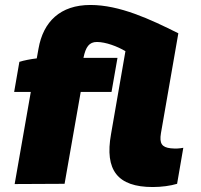

<svg xmlns="http://www.w3.org/2000/svg" viewBox="-20 -741 811 773"><path d="M135 -545 128 -506C103 -503 77 -498 58 -492L37 -371H104L39 0L240 -1L305 -371H429L453 -508H316C325 -552 339 -572 370 -572C406 -572 453 -554 485 -535L427 -201C401 -56 453 12 595 12C630 12 667 7 693 -1L718 -146C702 -143 688 -142 667 -144C632 -148 621 -163 628 -205L698 -607C584 -664 462 -721 344 -721C223 -721 154 -654 135 -545Z"/></svg>

Font: Fixel Display Black
Style: Italic
Weight: 900
Italic angle: -10°
Designer: AlfaBravo + MacPaw
Foundry: Kyrylo Tkachov, Marchela Mozhyna, Serhii Makarenko, Maria Weinstein, Zakhar Kryvoshyya
Version: Version 1.210;Glyphs 3.2 (3217)